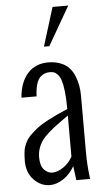

<svg xmlns="http://www.w3.org/2000/svg" viewBox="-59 -909 514 959"><g transform="rotate(-5 197.5 -429.5)"><path d="M209 -678.2H182.1L242.2 -872.1H320.8ZM271 -119.1V-325.2Q216.3 -286.1 214.4 -284.7Q192.9 -269 170.9 -249.5Q147 -228 136.2 -212.4Q109.9 -174.3 109.9 -129.9Q109.9 -87.4 127.9 -67.9Q146.5 -47.9 168.9 -47.9Q196.3 -47.9 225.1 -67.9Q254.4 -88.4 271 -119.1ZM354 0H285.2L275.9 -70.8Q252.9 -30.8 219 -8.8Q185.1 13.2 151.9 13.2Q106.9 13.2 71.8 -22.9Q37.1 -59.1 37.1 -117.2Q37.1 -141.1 40 -166.5Q42.5 -188 57.6 -216.8Q65.4 -230.5 75.9 -241.2Q86.4 -252 107.4 -270Q150.4 -306.6 271 -357.9V-362.8Q271 -412.1 266.6 -447.8Q262.2 -483.4 255.9 -502.4Q249.5 -521.5 239 -532.5Q228.5 -543.5 220 -546.1Q211.4 -548.8 199.2 -548.8Q172.9 -548.8 153.3 -531.2Q127.4 -507.8 124 -437V-434.1H47.9Q54.2 -511.7 93 -554.9Q131.8 -598.1 195.8 -598.1Q231 -598.1 258.8 -586.9Q286.6 -575.7 302.2 -557.6Q318.4 -539.1 327.6 -515.1Q345.2 -472.7 345.2 -416V-134.8Q345.2 -100.1 347.2 -70.3Q349.6 -34.7 352.1 -19Z"/></g></svg>

Font: VL Oswald
Style: Light
Weight: 300
Designer: vernon adams
Foundry: vernon adams
Version: Version ; ttfautohint (v0.92.18-e454-dirty) -l 8 -r 50 -G 20